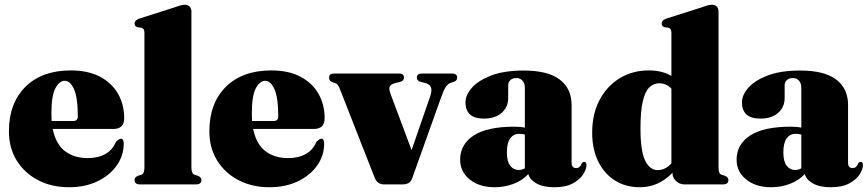

<svg xmlns="http://www.w3.org/2000/svg" viewBox="-20 -775 3650 807"><path d="M502 -278Q502 -233 456.5 -233H201.5Q214.5 -169.5 252.8 -140Q291 -110.5 348.5 -110.5Q392 -110.5 422.5 -127.5Q453 -144.5 467 -178.5Q480.5 -192 488 -192Q500 -192 500 -171.5Q500 -121 470.5 -79.2Q441 -37.5 389.2 -12.8Q337.5 12 270 12Q197.5 12 140.5 -17.5Q83.5 -47 50.5 -100Q17.5 -153 17.5 -223Q17.5 -341 86.8 -410Q156 -479 278 -479Q350 -479 400 -452.8Q450 -426.5 476 -381Q502 -335.5 502 -278ZM196 -296.5Q196 -281 197 -266.5H288.5Q307 -266.5 307 -285.5Q307 -366 290.8 -400.8Q274.5 -435.5 252.5 -435.5Q229.5 -435.5 212.8 -404Q196 -372.5 196 -296.5Z M784.5 -727.5V-71Q784.5 -45 797.5 -40.5L812 -36Q826.5 -30 826.5 -18Q826.5 0 804 0H568Q545.5 0 545.5 -18Q545.5 -30 559.5 -36L574.5 -40.5Q587 -45 587 -71V-637.5Q587 -655.5 574 -658.5L559 -660.5Q545.5 -663.5 545.5 -676.5Q545.5 -689 564.5 -696.5L712 -743.5Q743 -755 756 -755Q770 -755 777.2 -747.2Q784.5 -739.5 784.5 -727.5Z M1344.5 -278Q1344.5 -233 1299 -233H1044Q1057 -169.5 1095.2 -140Q1133.5 -110.5 1191 -110.5Q1234.5 -110.5 1265 -127.5Q1295.5 -144.5 1309.5 -178.5Q1323 -192 1330.5 -192Q1342.5 -192 1342.5 -171.5Q1342.5 -121 1313 -79.2Q1283.5 -37.5 1231.8 -12.8Q1180 12 1112.5 12Q1040 12 983 -17.5Q926 -47 893 -100Q860 -153 860 -223Q860 -341 929.2 -410Q998.5 -479 1120.5 -479Q1192.5 -479 1242.5 -452.8Q1292.5 -426.5 1318.5 -381Q1344.5 -335.5 1344.5 -278ZM1038.5 -296.5Q1038.5 -281 1039.5 -266.5H1131Q1149.5 -266.5 1149.5 -285.5Q1149.5 -366 1133.2 -400.8Q1117 -435.5 1095 -435.5Q1072 -435.5 1055.2 -404Q1038.5 -372.5 1038.5 -296.5Z M1673.5 0H1593.5Q1566 0 1555 -27.5L1408.5 -401Q1403 -414 1399.2 -418.8Q1395.5 -423.5 1390 -425.5L1375.5 -430.5Q1363 -436 1363 -448.5Q1363 -466 1384.5 -466H1656.5Q1678 -466 1678 -448.5Q1678 -435.5 1662.5 -431L1644 -426.5Q1623 -421.5 1618.2 -411.5Q1613.5 -401.5 1622 -379L1710 -144L1787.5 -368.5Q1797 -395.5 1791 -408.8Q1785 -422 1766 -426.5L1748 -431Q1732 -435.5 1732 -448.5Q1732 -466 1753.5 -466H1880Q1901.5 -466 1901.5 -448.5Q1901.5 -435.5 1887 -431L1876.5 -427.5Q1863.5 -424 1854.2 -410.5Q1845 -397 1834 -365.5L1712 -24.5Q1706.5 -10 1696 -5Q1685.5 0 1673.5 0Z M1914 -103.5Q1914 -168 1970.5 -205.2Q2027 -242.5 2142 -242.5Q2167.5 -242.5 2186 -238.5V-406.5Q2186 -425 2176.2 -436Q2166.5 -447 2150.5 -447Q2135.5 -447 2125.8 -438.8Q2116 -430.5 2116 -416.5V-363Q2116 -325 2088.8 -300.8Q2061.5 -276.5 2014 -276.5Q1936.5 -276.5 1936.5 -345Q1936.5 -375.5 1963.5 -406.2Q1990.5 -437 2045 -457.8Q2099.5 -478.5 2181.5 -478.5Q2283 -478.5 2332.8 -440.5Q2382.5 -402.5 2382.5 -334V-91.5Q2382.5 -68.5 2401.5 -68.5Q2418 -68.5 2425 -88Q2429 -94.5 2435 -94.5Q2445 -94.5 2445 -81Q2445 -64 2431 -42Q2417 -20 2387.2 -4Q2357.5 12 2310.5 12Q2263.5 12 2235.2 -3.8Q2207 -19.5 2200.5 -43.5Q2176 -16.5 2138.2 -2.2Q2100.5 12 2059 12Q1994.5 12 1954.2 -20.8Q1914 -53.5 1914 -103.5ZM2110.5 -135Q2110.5 -96.5 2124.5 -78.5Q2138.5 -60.5 2160.5 -60.5Q2173 -60.5 2186 -67.5V-209.5Q2175.5 -212.5 2161.5 -212.5Q2138 -212.5 2124.2 -193Q2110.5 -173.5 2110.5 -135Z M2469 -217.5Q2469 -296 2500 -354.8Q2531 -413.5 2584.8 -446.2Q2638.5 -479 2707 -479Q2764 -479 2802 -455.5V-637.5Q2802 -655.5 2789 -658.5L2774 -660.5Q2761 -663.5 2761 -676.5Q2761 -689 2779.5 -696.5L2927.5 -743.5Q2943.5 -749.5 2953 -752.2Q2962.5 -755 2972 -755Q2985.5 -755 2992.8 -747.2Q3000 -739.5 3000 -727.5V-71Q3000 -45 3012.5 -40.5L3027.5 -36Q3041.5 -30 3041.5 -18Q3041.5 0 3019 0H2857Q2836.5 0 2821.2 -14.5Q2806 -29 2806.5 -48.5Q2777.5 -19 2743.5 -3.5Q2709.5 12 2669 12Q2610 12 2565 -16.2Q2520 -44.5 2494.5 -96Q2469 -147.5 2469 -217.5ZM2672 -236Q2672 -138.5 2692 -99.2Q2712 -60 2744 -60Q2777 -60 2802 -88.5V-402.5Q2780.5 -425 2751 -425Q2727.5 -425 2709.5 -408Q2691.5 -391 2681.8 -349.5Q2672 -308 2672 -236Z M3076 -103.5Q3076 -168 3132.5 -205.2Q3189 -242.5 3304 -242.5Q3329.5 -242.5 3348 -238.5V-406.5Q3348 -425 3338.2 -436Q3328.5 -447 3312.5 -447Q3297.5 -447 3287.8 -438.8Q3278 -430.5 3278 -416.5V-363Q3278 -325 3250.8 -300.8Q3223.5 -276.5 3176 -276.5Q3098.5 -276.5 3098.5 -345Q3098.5 -375.5 3125.5 -406.2Q3152.5 -437 3207 -457.8Q3261.5 -478.5 3343.5 -478.5Q3445 -478.5 3494.8 -440.5Q3544.5 -402.5 3544.5 -334V-91.5Q3544.5 -68.5 3563.5 -68.5Q3580 -68.5 3587 -88Q3591 -94.5 3597 -94.5Q3607 -94.5 3607 -81Q3607 -64 3593 -42Q3579 -20 3549.2 -4Q3519.5 12 3472.5 12Q3425.5 12 3397.2 -3.8Q3369 -19.5 3362.5 -43.5Q3338 -16.5 3300.2 -2.2Q3262.5 12 3221 12Q3156.5 12 3116.2 -20.8Q3076 -53.5 3076 -103.5ZM3272.5 -135Q3272.5 -96.5 3286.5 -78.5Q3300.5 -60.5 3322.5 -60.5Q3335 -60.5 3348 -67.5V-209.5Q3337.5 -212.5 3323.5 -212.5Q3300 -212.5 3286.2 -193Q3272.5 -173.5 3272.5 -135Z"/></svg>

Font: Fraunces 72pt S000 Black
Style: Regular
Weight: 900
Version: Version 1.000; ttfautohint (v1.8.3)